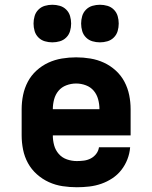

<svg xmlns="http://www.w3.org/2000/svg" viewBox="-20 -779 640 807"><path d="M303 8Q273 8 243 3.5Q213 -1 185.5 -13.5Q158 -26 135 -46.5Q112 -67 97.5 -93.5Q83 -120 77 -150Q71 -180 71 -210V-320Q71 -350 77 -379.5Q83 -409 97 -435.5Q111 -462 133.5 -482.5Q156 -503 183 -515.5Q210 -528 240 -533Q270 -538 300 -538Q330 -538 360 -533Q390 -528 417 -515.5Q444 -503 466.5 -482.5Q489 -462 503 -435.5Q517 -409 523 -379.5Q529 -350 529 -320V-210H474H202Q202 -189 207.5 -168.5Q213 -148 227 -132Q241 -116 261.5 -109Q282 -102 303 -102Q318 -102 333 -104Q348 -106 361.5 -113Q375 -120 384.5 -132.5Q394 -145 396 -160H527Q525 -134 515.5 -109.5Q506 -85 490 -64.5Q474 -44 452 -29.5Q430 -15 405.5 -6.5Q381 2 355 5Q329 8 303 8ZM202 -320H398Q398 -341 392.5 -361.5Q387 -382 374 -397.5Q361 -413 341 -420.5Q321 -428 300 -428Q279 -428 259 -420.5Q239 -413 226 -397.5Q213 -382 207.5 -361.5Q202 -341 202 -320ZM400 -601Q384 -601 368.5 -605.5Q353 -610 341.5 -621.5Q330 -633 325.5 -648.5Q321 -664 321 -680Q321 -696 325.5 -711.5Q330 -727 341.5 -738.5Q353 -750 368.5 -754.5Q384 -759 400 -759Q416 -759 431.5 -754.5Q447 -750 458.5 -738.5Q470 -727 474.5 -711.5Q479 -696 479 -680Q479 -664 474.5 -648.5Q470 -633 458.5 -621.5Q447 -610 431.5 -605.5Q416 -601 400 -601ZM200 -601Q184 -601 168.5 -605.5Q153 -610 141.5 -621.5Q130 -633 125.5 -648.5Q121 -664 121 -680Q121 -696 125.5 -711.5Q130 -727 141.5 -738.5Q153 -750 168.5 -754.5Q184 -759 200 -759Q216 -759 231.5 -754.5Q247 -750 258.5 -738.5Q270 -727 274.5 -711.5Q279 -696 279 -680Q279 -664 274.5 -648.5Q270 -633 258.5 -621.5Q247 -610 231.5 -605.5Q216 -601 200 -601Z"/></svg>

Font: Iosevka Curly XBdEx
Style: Regular
Weight: 800
Width: 7
Monospace: yes
Designer: Belleve Invis
Foundry: Belleve Invis
Version: Version 11.1.0; ttfautohint (v1.8.3)